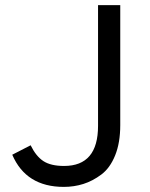

<svg xmlns="http://www.w3.org/2000/svg" viewBox="-20 -720 586 752"><path d="M230 12Q82 12 28 -114L100 -151Q121 -108 150 -89Q179 -70 231 -70Q364 -70 364 -227V-700H451V-230Q451 -161 431 -111.5Q411 -62 377 -36.5Q343 -11 306.5 0.5Q270 12 230 12Z"/></svg>

Font: Overpass
Style: Regular
Weight: 400
Designer: Delve Withrington, Thomas Jockin
Foundry: Delve Fonts
Version: Version 3.000;DELV;Overpass